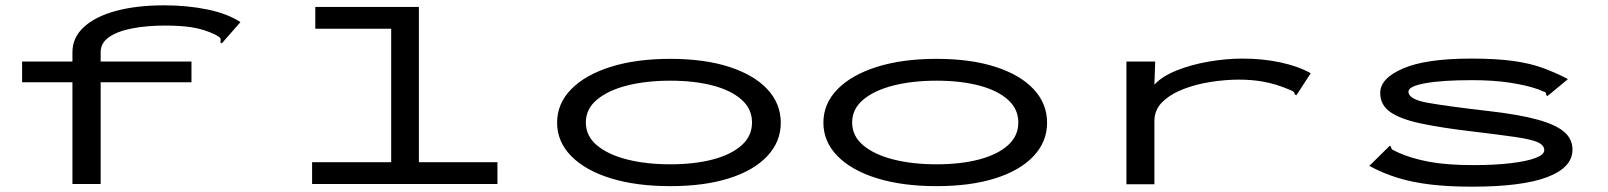

<svg xmlns="http://www.w3.org/2000/svg" viewBox="-20 -691 6040 721"><path d="M252 -382H63V-460H252V-495Q252 -550 295 -589.5Q338 -629 415.5 -650Q493 -671 597 -671Q683 -671 758.5 -655.5Q834 -640 883 -608L825 -542L813 -528L807 -532Q811 -545 805.5 -550Q800 -555 786 -562Q746 -581 703 -588Q660 -595 601 -595Q532 -595 477 -584.5Q422 -574 390 -552Q358 -530 358 -495V-460H699V-382H358V0H252Z M1152 0V-82H1449V-583H1164V-665H1553V-82H1848V0Z M2497 8Q2369 8 2273.5 -21.5Q2178 -51 2125 -105Q2072 -159 2072 -230Q2072 -302 2125 -356Q2178 -410 2273.5 -440Q2369 -470 2497 -470Q2625 -470 2718 -440Q2811 -410 2861.5 -356Q2912 -302 2912 -230Q2912 -159 2861.5 -105Q2811 -51 2718 -21.5Q2625 8 2497 8ZM2497 -74Q2587 -74 2656 -92Q2725 -110 2764.5 -145Q2804 -180 2804 -231Q2804 -282 2764.5 -317Q2725 -352 2656 -370Q2587 -388 2497 -388Q2407 -388 2335.5 -370Q2264 -352 2222 -317Q2180 -282 2180 -231Q2180 -180 2222 -145Q2264 -110 2335.5 -92Q2407 -74 2497 -74Z M3497 8Q3369 8 3273.5 -21.5Q3178 -51 3125 -105Q3072 -159 3072 -230Q3072 -302 3125 -356Q3178 -410 3273.5 -440Q3369 -470 3497 -470Q3625 -470 3718 -440Q3811 -410 3861.5 -356Q3912 -302 3912 -230Q3912 -159 3861.5 -105Q3811 -51 3718 -21.5Q3625 8 3497 8ZM3497 -74Q3587 -74 3656 -92Q3725 -110 3764.5 -145Q3804 -180 3804 -231Q3804 -282 3764.5 -317Q3725 -352 3656 -370Q3587 -388 3497 -388Q3407 -388 3335.5 -370Q3264 -352 3222 -317Q3180 -282 3180 -231Q3180 -180 3222 -145Q3264 -110 3335.5 -92Q3407 -74 3497 -74Z M4210 -460H4318L4315 -373Q4343 -404 4397.5 -426Q4452 -448 4518 -459.5Q4584 -471 4646 -471Q4722 -471 4789 -456.5Q4856 -442 4902 -416L4854 -342L4848 -333L4842 -337Q4841 -345 4834.5 -348.5Q4828 -352 4813 -358Q4769 -376 4725.5 -384Q4682 -392 4633 -392Q4583 -392 4527.5 -383.5Q4472 -375 4424 -356.5Q4376 -338 4345.5 -308.5Q4315 -279 4315 -236V1H4210Z M5508 10Q5420 10 5352.5 2Q5285 -6 5229.5 -23Q5174 -40 5122 -68L5192 -137L5199 -144L5204 -139Q5204 -131 5210.5 -128Q5217 -125 5231 -118Q5280 -96 5346.5 -83.5Q5413 -71 5512 -71Q5592 -71 5652 -78Q5712 -85 5745.5 -97.5Q5779 -110 5779 -127Q5779 -146 5754 -157Q5729 -168 5670.5 -176.5Q5612 -185 5512 -197Q5392 -211 5315 -227.5Q5238 -244 5200.5 -270.5Q5163 -297 5163 -342Q5163 -397 5249 -434Q5335 -471 5504 -471Q5599 -471 5663 -462Q5727 -453 5774.5 -435.5Q5822 -418 5868 -394L5798 -336L5790 -330L5786 -335Q5787 -344 5780 -346Q5773 -348 5758 -355Q5713 -371 5650 -380.5Q5587 -390 5508 -390Q5396 -390 5332.5 -378.5Q5269 -367 5269 -347Q5269 -318 5341.5 -305Q5414 -292 5570 -274Q5684 -261 5753 -242Q5822 -223 5853.5 -196Q5885 -169 5885 -129Q5885 -62 5790.5 -26Q5696 10 5508 10Z"/></svg>

Font: Inconsolata UltraExpanded Medium
Style: Regular
Weight: 500
Width: 9
Monospace: yes
Designer: Raph Levien, Cyreal, Brenton Simpson
Foundry: Raph Levien, Cyreal, Google
Version: Version 3.001; ttfautohint (v1.8.2.53-6de2)